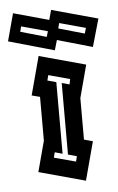

<svg xmlns="http://www.w3.org/2000/svg" viewBox="-105 -689 446 724"><g transform="rotate(-5 117.5 -326.5)"><path d="M15 -48 46 -164V-330L15 -338L54 -484L230 -436L197 -312V-155L230 -146L191 0ZM112 -109 83 -117 78 -97 160 -75 165 -95 132 -104V-375L161 -367L165 -387L84 -409L79 -389L112 -380ZM-28 -653 106 -616 116 -653 291 -605 261 -500 128 -538 117 -500 -56 -549ZM-7 -581 91 -553 97 -574 -2 -601ZM137 -581 235 -553 241 -574 142 -601Z"/></g></svg>

Font: Blaka Hollow
Style: Regular
Weight: 400
Designer: Mohamed Gaber
Foundry: Kief Type Foundry
Version: Version 1.003; ttfautohint (v1.8.4.7-5d5b)